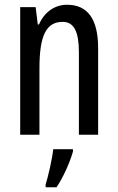

<svg xmlns="http://www.w3.org/2000/svg" viewBox="-20 -567 496 808"><path d="M262 -547C211 -547 167 -517 144 -464H139L130 -537H65V0H146V-279C146 -417 174 -475 244 -475C292 -475 312 -432 312 -348V0H393V-364C393 -488 348 -547 262 -547ZM287 71V61H204C200 101 183 174 172 210V221H218C245 181 273 120 287 71Z"/></svg>

Font: Noto Sans Arabic UI XCn
Style: Regular
Weight: 400
Width: 2
Designer: Monotype Design Team, Nadine Chahine and Nizar Qandah
Foundry: Monotype Imaging Inc.
Version: Version 2.010